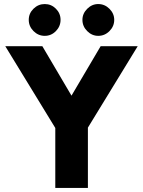

<svg xmlns="http://www.w3.org/2000/svg" viewBox="-20 -928 706 948"><path d="M408 -288 253 -320 477 -700H660ZM253 0V-336H414V0ZM258 -288 6 -700H189L413 -320ZM465 -751Q434 -751 410.5 -774.5Q387 -798 387 -830Q387 -861 410.5 -884.5Q434 -908 465 -908Q497 -908 520.5 -884.5Q544 -861 544 -830Q544 -798 520.5 -774.5Q497 -751 465 -751ZM201 -751Q169 -751 145.5 -774.5Q122 -798 122 -830Q122 -862 145.5 -885Q169 -908 201 -908Q233 -908 256 -885Q279 -862 279 -830Q279 -798 256 -774.5Q233 -751 201 -751Z"/></svg>

Font: Figtree Light ExtraBold
Style: Regular
Weight: 800
Version: Version 2.001;gftools[0.9.30]